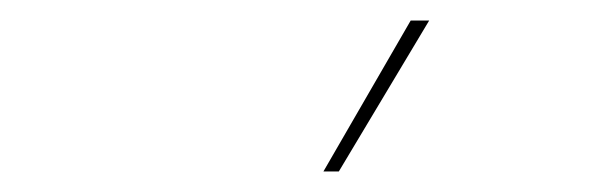

<svg xmlns="http://www.w3.org/2000/svg" viewBox="-20 -750 590 187"><path d="M398 -730 310 -583H295L380 -730Z"/></svg>

Font: Work Sans Hairline
Style: Regular
Weight: 400
Designer: Wei Huang
Foundry: Wei Huang
Version: Version 1.032